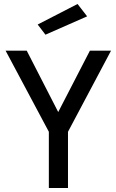

<svg xmlns="http://www.w3.org/2000/svg" viewBox="-20 -943 584 963"><path d="M225 0V-282L8 -689H114L272 -381L431 -689H537L321 -282V0ZM208 -769 169 -820 369 -923 417 -861Z"/></svg>

Font: Cairo Play SemiBold
Style: Regular
Weight: 600
Designer: Mohamed Gaber, Accademia di Belle Arti di Urbino
Foundry: Kief Type Foundry, Accademia di Belle Arti di Urbino
Version: Version 3.130;gftools[0.9.24]